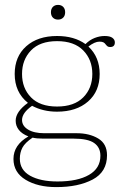

<svg xmlns="http://www.w3.org/2000/svg" viewBox="-20 -627 489 784"><path d="M188 -577Q188 -591 196 -599Q204 -607 217 -607Q230 -607 238 -599Q246 -591 246 -577Q246 -563 238 -555Q230 -547 217 -547Q204 -547 196 -555Q188 -563 188 -577ZM449 -454Q449 -435 430 -435Q423 -435 419.5 -437.5Q416 -440 412 -445Q408 -451 402.5 -454Q397 -457 386 -457Q367 -457 341 -437Q387 -394 387 -325Q387 -254 339.5 -212.5Q292 -171 213 -171Q156 -171 111 -195Q70 -166 70 -137Q70 -113 94.5 -98Q119 -83 161 -83H294Q345 -83 381 -61.5Q417 -40 417 7Q417 75 358.5 106Q300 137 210 137Q134 137 84.5 107Q35 77 35 22Q35 -35 96 -70Q70 -80 57 -96.5Q44 -113 44 -134Q44 -171 94 -207Q40 -250 40 -325Q40 -396 87 -438Q134 -480 213 -480Q283 -480 329 -447Q346 -464 366.5 -472Q387 -480 407 -480Q429 -480 439 -472.5Q449 -465 449 -454ZM213 -459Q143 -459 106.5 -421Q70 -383 70 -325Q70 -267 106.5 -229.5Q143 -192 213 -192Q283 -192 320 -229.5Q357 -267 357 -325Q357 -383 320 -421Q283 -459 213 -459ZM113 -65Q82 -44 71.5 -24Q61 -4 61 21Q61 67 103 90.5Q145 114 215 114Q297 114 343.5 87Q390 60 390 9Q390 -25 364.5 -43Q339 -61 280 -61H156Q129 -61 113 -65Z"/></svg>

Font: Taviraj Thin
Style: Regular
Weight: 100
Designer: Katatrad Team
Foundry: CadsonDemak
Version: Version 1.030